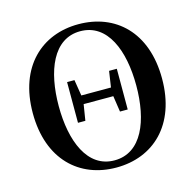

<svg xmlns="http://www.w3.org/2000/svg" viewBox="-112 -873 1020 1007"><g transform="rotate(-15 398.5 -370.0)"><path d="M399 19C599 19 750 -118 750 -370C750 -624 599 -759 399 -759C200 -759 48 -622 48 -370C48 -117 199 19 399 19ZM399 -20C252 -20 189 -180 189 -370C189 -561 252 -721 399 -721C547 -721 610 -561 610 -370C610 -180 547 -20 399 -20ZM492 -260H534V-481H492L479 -394H318L304 -481H264V-260H304L318 -347H479Z"/></g></svg>

Font: Noto Serif JP
Style: Bold
Weight: 700
Designer: Ryoko NISHIZUKA 西塚涼子 (kana & ideographs); Frank Grießhammer (Latin, Greek & Cyrillic); Wenlong ZHANG 张文龙 (bopomofo); San
Foundry: Adobe
Version: Version 2.001;hotconv 1.1.0;makeotfexe 2.6.0